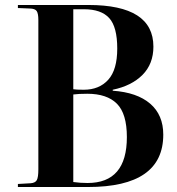

<svg xmlns="http://www.w3.org/2000/svg" viewBox="-20 -750 710 770"><path d="M51.8 0V-12.2L103 -15.1Q121.6 -16.6 127.7 -27.8Q133.8 -39.1 133.8 -70.8V-669.9Q133.8 -695.8 127.2 -705.6Q120.6 -715.3 100.1 -715.8L51.8 -717.8V-730H335Q595.2 -730 595.2 -563Q595.2 -493.7 551.5 -449.7Q507.8 -405.8 432.1 -390.1V-386.2Q529.8 -379.4 582.3 -334.2Q634.8 -289.1 634.8 -210Q634.8 0 333 0ZM315.9 -390.1Q377.9 -390.1 414.1 -430.2Q450.2 -470.2 450.2 -555.2Q450.2 -642.1 418 -677.5Q385.7 -712.9 316.9 -712.9H273.9V-392.1Q285.2 -390.1 315.9 -390.1ZM331.1 -16.1Q488.8 -16.1 488.8 -200.2Q488.8 -294.4 448.7 -334.2Q408.7 -374 330.1 -374Q294.9 -374 273.9 -371.1V-20Q302.2 -16.1 331.1 -16.1Z"/></svg>

Font: Display Semibold
Style: Regular
Weight: 600
Designer: Latin by Veronika Burian and Jose Scaglione. Greek by Irene Vlachou. Cyrillic by Vera Evstafieva.
Foundry: TypeTogether
Version: Version 3.002